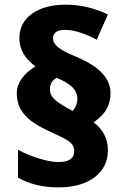

<svg xmlns="http://www.w3.org/2000/svg" viewBox="-20 -790 540 822"><path d="M51.8 -392.1Q51.8 -423.3 72.8 -453.1Q93.8 -482.9 131.8 -505.9Q63 -555.7 63 -626Q63 -692.9 117.2 -731.4Q171.4 -770 261.2 -770Q354.5 -770 441.9 -728L394 -620.1Q358.4 -639.6 322.5 -650.9Q286.6 -662.1 259.8 -662.1Q207 -662.1 207 -626Q207 -605 229.2 -587.4Q251.5 -569.8 292 -553.2Q377.4 -518.6 415.3 -479Q453.1 -439.5 453.1 -392.1Q453.1 -354.5 437.5 -325Q421.9 -295.4 380.9 -266.1Q441.9 -220.2 441.9 -147Q441.9 -74.2 385 -31Q328.1 12.2 229 12.2Q129.4 12.2 57.1 -29.8V-148.9Q95.7 -127.4 146 -111.8Q196.3 -96.2 230 -96.2Q297.9 -96.2 297.9 -143.1Q297.9 -163.6 282.7 -178.5Q267.6 -193.4 214.8 -216.8Q146 -247.6 114.5 -271.5Q83 -295.4 67.4 -324.2Q51.8 -353 51.8 -392.1ZM193.8 -407.2Q193.8 -382.3 215.3 -362.8Q236.8 -343.3 291 -314.9Q311 -337.9 311 -367.2Q311 -395 290.5 -416Q270 -437 222.2 -457Q193.8 -441.4 193.8 -407.2Z"/></svg>

Font: TypoPRO Open Sans
Style: Regular
Weight: 800
Foundry: Ascender Corporation
Version: Version 1.10